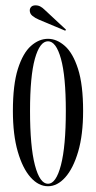

<svg xmlns="http://www.w3.org/2000/svg" viewBox="-20 -668 350 700"><path d="M155 11Q120.5 11 91.5 -21.5Q62.5 -54 44.8 -115.2Q27 -176.5 27 -263.5Q27 -359 45.2 -416.8Q63.5 -474.5 92.8 -500.5Q122 -526.5 155 -526.5Q187 -526.5 216.5 -500.5Q246 -474.5 264.5 -416.8Q283 -359 283 -263.5Q283 -176.5 265 -115.2Q247 -54 218 -21.5Q189 11 155 11ZM155 2Q184.5 2 202.2 -66.2Q220 -134.5 220 -263.5Q220 -390 202.2 -453.8Q184.5 -517.5 155 -517.5Q125 -517.5 107.2 -453.8Q89.5 -390 89.5 -263.5Q89.5 -134.5 107.2 -66.2Q125 2 155 2ZM218 -556 121.5 -596.5Q108.5 -602 98.5 -610Q88.5 -618 88.5 -630Q88.5 -637.5 93.8 -643Q99 -648.5 109.5 -648.5Q119.5 -648.5 127.2 -644.2Q135 -640 141.5 -633.5L220.5 -560Z"/></svg>

Font: Imbue 100pt Light
Style: Regular
Weight: 300
Designer: Tyler Finck
Foundry: Etcetera Type Company
Version: Version 1.102; ttfautohint (v1.8.3)